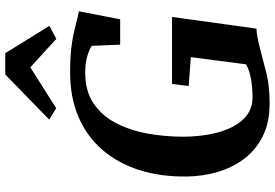

<svg xmlns="http://www.w3.org/2000/svg" viewBox="-178 -860 1046 731"><g transform="rotate(-90 345.5 -495.0)"><path d="M316 8Q244 8 192 -18Q140 -44 106.2 -88.5Q72.5 -133 56 -189.2Q39.5 -245.5 38.5 -306Q37 -406.5 63.2 -488.5Q89.5 -570.5 140.8 -629.5Q192 -688.5 266 -720Q340 -751.5 433.5 -751.5Q491.5 -751.5 529.8 -746.8Q568 -742 594.2 -735.5Q620.5 -729 640.5 -724Q647.5 -722.5 654 -721Q660.5 -719.5 667.5 -718L637 -561H540.5L536 -669.5Q517.5 -680.5 493.2 -687.2Q469 -694 432.5 -694Q364.5 -694 317.8 -663Q271 -632 242.8 -578.5Q214.5 -525 202.2 -458Q190 -391 190 -319Q190.5 -266.5 199.2 -219.5Q208 -172.5 226.2 -135.8Q244.5 -99 272.8 -78Q301 -57 340 -57Q376.5 -57 409.5 -62.8Q442.5 -68.5 465.5 -81.5L493 -292L383 -300L391 -363.5H646L601.5 -42Q586.5 -42 563 -37.2Q539.5 -32.5 518 -26.5Q477.5 -15.5 430.2 -3.8Q383 8 316 8ZM255 -831 427 -998.5H508L612 -830.5L562.5 -804Q535.5 -828.5 508.5 -853.5Q481.5 -878.5 454 -903Q415 -878.5 376.2 -853.8Q337.5 -829 298.5 -804.5Z"/></g></svg>

Font: Merriweather 20pt
Style: Bold Italic
Weight: 700
Italic angle: -7.8°
Version: Version 2.101